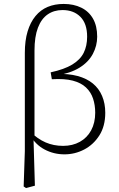

<svg xmlns="http://www.w3.org/2000/svg" viewBox="-20 -765 605 974"><path d="M100 181 106 2V-497Q106 -559 120 -605.5Q134 -652 160 -683.5Q186 -715 222 -730Q258 -745 303 -745Q354 -745 392.5 -726Q431 -707 452 -670Q473 -633 473 -579Q473 -533 451 -491.5Q429 -450 383 -421.5Q337 -393 265 -382V-390Q327 -392 373.5 -379.5Q420 -367 451 -341.5Q482 -316 498 -278Q514 -240 514 -193Q514 -125 484 -78Q454 -31 407 -6.5Q360 18 307 18Q253 18 206.5 -6.5Q160 -31 132 -80H125L132 -98Q171 -60 211.5 -42.5Q252 -25 300 -25Q348 -25 385 -45.5Q422 -66 442.5 -104Q463 -142 463 -193Q463 -232 452 -265Q441 -298 416 -321.5Q391 -345 349 -356Q307 -367 243 -363L237 -398Q306 -413 346.5 -437.5Q387 -462 404.5 -497Q422 -532 422 -579Q422 -645 388 -679.5Q354 -714 297 -714Q254 -714 222 -692Q190 -670 172.5 -624.5Q155 -579 155 -508V-67L150 -60L157 177L112 189Z"/></svg>

Font: Source Serif 4 18pt Light
Style: Regular
Weight: 300
Designer: Frank Grießhammer
Foundry: Adobe Systems Incorporated
Version: Version 4.004;hotconv 1.0.116;makeotfexe 2.5.65601